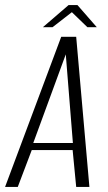

<svg xmlns="http://www.w3.org/2000/svg" viewBox="-41 -736 424 756"><path d="M-21 0 200 -591H259L311 0H259L245 -145H84L29 0ZM90 -173H246L218 -522ZM128 -629 229 -716H264L340 -629H303L242 -688L166 -629Z"/></svg>

Font: Alumni Sans Thin Light
Style: Italic
Weight: 300
Italic angle: -8°
Version: Version 1.016